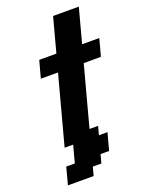

<svg xmlns="http://www.w3.org/2000/svg" viewBox="-200 -970 1005 1315"><g transform="rotate(-20 302.5 -312.5)"><path d="M58.1 250H245.6L262.2 187.5H324.7L341.3 125H403.8Q409.2 104 420.4 62.5Q431.6 21 437.5 0H375L391.6 -62.5H329.1L446.3 -500H571.3Q577.1 -520.5 588.4 -562.3Q599.6 -604 605 -625H480Q491.2 -667 513.4 -750Q535.6 -833 546.9 -875H359.4Q348.1 -833 325.9 -750Q303.7 -667 292.5 -625H167.5Q161.6 -604 150.4 -562.3Q139.2 -520.5 133.8 -500H258.8Q236.8 -417 191.9 -250Q147 -83 125 0H187.5Q181.6 21 170.4 62.5Q159.2 104 153.8 125H91.3Q85.9 145.5 74.7 187.3Q63.5 229 58.1 250Z"/></g></svg>

Font: Faithful 32x
Style: SemiboldOblique
Weight: 400
Foundry: Faithful Resource Pack
Version: Version 1.0; January 27, 2023